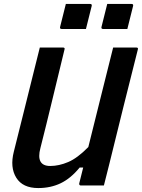

<svg xmlns="http://www.w3.org/2000/svg" viewBox="-20 -941 720 974"><path d="M174 13Q95 13 62.5 -39.5Q30 -92 50 -171Q75 -269 102 -379Q129 -489 157 -600Q163 -625 169.5 -650Q176 -675 182 -700H299Q311 -700 307 -689Q276 -562 245 -433Q214 -304 185 -190Q161 -99 235 -99Q279 -99 326 -119Q373 -139 428 -195Q459 -322 491 -448Q523 -574 554 -700H671Q683 -700 679 -689Q642 -544 606 -398.5Q570 -253 534 -107Q527 -79 520 -51.5Q513 -24 507 0H390Q385 0 383 -3.5Q381 -7 382 -11Q392 -49 402 -91H384Q339 -36 288 -11.5Q237 13 174 13ZM314 -921H437Q448 -921 445 -910L416 -794H293Q282 -794 285 -805ZM524 -921H647Q658 -921 655 -910L626 -794H503Q492 -794 495 -805Z"/></svg>

Font: Recursive Sn Lnr St SmB
Style: Italic
Weight: 600
Italic angle: -15°
Version: Version 1.079;hotconv 1.0.112;makeotfexe 2.5.65598; ttfautoh